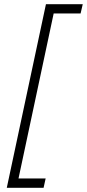

<svg xmlns="http://www.w3.org/2000/svg" viewBox="-20 -734 413 912"><path d="M12.2 158.2 198.2 -713.9H373L362.8 -669.9H234.9L67.9 113.8H196.8L187 158.2Z"/></svg>

Font: Open Sans Hebrew Condensed Light
Style: Italic
Weight: 300
Width: 3
Italic angle: -12°
Foundry: Ascender Corporation, Yanek Iontef
Version: Version 2.001;PS 002.001;hotconv 1.0.70;makeotf.lib2.5.58329